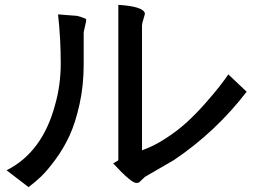

<svg xmlns="http://www.w3.org/2000/svg" viewBox="-20 -706 1040 787"><path d="M562 -90Q609 -106 659 -138.5Q709 -171 747 -206Q785 -241 822 -283Q859 -325 879.5 -351.5Q900 -378 916 -401L991 -330Q864 -165 693 -50L574 19L551 41Q546 44 539 44Q518 44 444 -36L465 -49V-686Q567 -680 574 -651Q574 -647 568 -628Q562 -609 562 -601ZM333 -619 323 -574V-441Q323 -355 306 -278.5Q289 -202 265 -150Q241 -98 207.5 -52.5Q174 -7 149 17Q124 41 97 61L7 -8Q154 -82 206 -277Q229 -358 229 -446Q229 -547 218 -647L296 -641Q317 -636 333 -628Z"/></svg>

Font: cwTeXHei
Style: Medium
Weight: 500
Version: Version 1.17